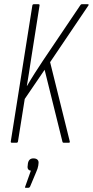

<svg xmlns="http://www.w3.org/2000/svg" viewBox="-20 -675 439 908"><path d="M36 0Q30 0 31 -6L133 -649Q134 -655 140 -655H162Q168 -655 167 -649L126 -389Q122 -360 117 -330Q112 -300 107 -269H108Q126 -300 144.5 -329Q163 -358 183 -388L359 -649Q362 -655 367 -655H395Q398 -655 399 -653.5Q400 -652 398 -649L217 -381L310 -6Q311 0 306 0H281Q276 0 275 -6L191 -345L97 -207L65 -6Q64 0 58 0ZM102 213Q96 213 99 208L126 132Q117 131 113 125Q109 119 111 108L112 98Q116 74 138 74Q151 74 157.5 80.5Q164 87 162 99L161 108Q160 115 157.5 122.5Q155 130 151 139L122 208Q119 213 115 213Z"/></svg>

Font: Sofia Sans Extra Condensed ExtraLight
Style: Italic
Weight: 250
Italic angle: -9°
Version: Version 4.100